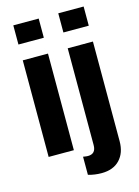

<svg xmlns="http://www.w3.org/2000/svg" viewBox="-140 -864 803 1110"><g transform="rotate(-15 262.0 -309.0)"><path d="M322.8 -672.9V-787.6H474.6V-672.9ZM246.6 158.7V50.3Q266.1 53.7 275.4 53.7Q323.2 53.7 323.2 1V-578.1H474.1V18.6Q474.1 87.9 435.3 128.9Q396.5 169.9 326.2 169.9Q285.2 169.9 246.6 158.7ZM53.7 -672.9V-787.6H205.6V-672.9ZM54.2 0V-578.1H205.1V0Z"/></g></svg>

Font: Oswald
Style: DemiBold
Weight: 600
Designer: Vernon Adams
Foundry: Vernon Adams
Version: 3.0; ttfautohint (v0.95) -l 8 -r 50 -G 200 -x 0 -w "G" -W -c